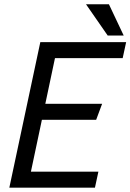

<svg xmlns="http://www.w3.org/2000/svg" viewBox="-20 -860 598 880"><path d="M164.8 -667H558.2L542.3 -593.7H232L187.7 -384.2H448L420.7 -310.8H172L121.7 -73.3H431L415.2 0H22.8ZM374.3 -840.3H479.3L547 -697H473.7Z"/></svg>

Font: Epunda Sans Light
Style: Italic
Weight: 300
Italic angle: -12.0243°
Designer: Simon Atzbach
Foundry: typofactur
Version: Version 2.204